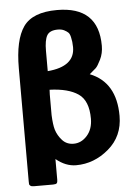

<svg xmlns="http://www.w3.org/2000/svg" viewBox="-57 -777 663 914"><g transform="rotate(-5 275.0 -320.0)"><path d="M45 68V-472Q45 -608 89 -670.5Q133 -733 250 -733Q448 -733 448 -545Q448 -509 433.5 -479.5Q419 -450 409.5 -441Q400 -432 379 -415Q503 -366 503 -205Q503 -108 433 -48.5Q363 11 277 11Q227 11 181 -27V73Q181 84 177 88.5Q173 93 159 93H67Q56 93 51 89Q46 85 45.5 81.5Q45 78 45 68ZM181 -237Q183 -191 190 -167Q199 -138 220 -115Q241 -92 274 -92Q311 -92 338.5 -123Q366 -154 366 -204Q366 -290 318.5 -322.5Q271 -355 182 -358Q182 -354 181.5 -346.5Q181 -339 181 -335ZM181 -447Q311 -458 311 -550Q310 -569 309.5 -575.5Q309 -582 305.5 -598Q302 -614 295.5 -620.5Q289 -627 276.5 -633.5Q264 -640 246 -640Q207 -640 194 -617.5Q181 -595 181 -544Z"/></g></svg>

Font: CMU Sans Serif
Style: Bold
Weight: 700
Version: Version 0.7.0